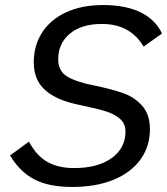

<svg xmlns="http://www.w3.org/2000/svg" viewBox="-20 -731 663 762"><path d="M20 -114 95 -169Q124 -114 167 -89Q210 -64 274 -64Q368 -64 423 -103.5Q478 -143 478 -209Q478 -241 455.5 -260Q433 -279 399 -289.5Q365 -300 303 -313L280 -318Q200 -336 157 -375.5Q114 -415 114 -484Q114 -551 147.5 -602.5Q181 -654 243 -682.5Q305 -711 389 -711Q479 -711 538 -682Q597 -653 623 -598L550 -546Q497 -636 384 -636Q304 -636 257.5 -597.5Q211 -559 211 -495Q211 -448 248 -426.5Q285 -405 353 -392Q424 -377 468.5 -361.5Q513 -346 544 -311.5Q575 -277 575 -218Q575 -150 537.5 -98Q500 -46 430.5 -17.5Q361 11 267 11Q173 11 115.5 -19.5Q58 -50 20 -114Z"/></svg>

Font: KoHo Medium
Style: Italic
Weight: 500
Italic angle: -10°
Designer: Cadson Demak & Katatrad Team
Foundry: Cadson Demak Co.,Ltd.
Version: Version 1.000